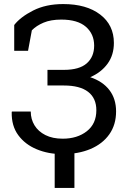

<svg xmlns="http://www.w3.org/2000/svg" viewBox="-20 -741 637 936"><path d="M283.7 10.3Q215.8 10.3 159.2 -13.2Q102.5 -36.6 69.1 -82Q35.6 -127.4 37.1 -194.3L38.1 -197.3H129.9Q129.9 -160.2 148.2 -130.1Q166.5 -100.1 201.4 -82.5Q236.3 -64.9 285.6 -64.9Q356.9 -64.9 403.3 -101.3Q449.7 -137.7 449.7 -203.6Q449.7 -262.2 409.7 -293.2Q369.6 -324.2 291.5 -324.2H211.4V-400.4H291.5Q366.7 -400.4 402.8 -432.1Q439 -463.9 439 -518.6Q439 -575.2 398.7 -610.4Q358.4 -645.5 278.8 -645.5Q227.5 -645.5 192.4 -630.6Q157.2 -615.7 135.3 -593.3L116.7 -493.2H49.3V-619.1Q79.6 -658.2 141.6 -689.7Q203.6 -721.2 288.1 -721.2Q401.4 -721.2 468.3 -670.2Q535.2 -619.1 535.2 -531.7Q535.2 -472.7 504.4 -430.4Q473.6 -388.2 419.9 -364.7Q481 -344.2 513.4 -301.8Q545.9 -259.3 545.9 -197.8Q545.9 -132.8 512.9 -86.2Q480 -39.6 420.9 -14.6Q361.8 10.3 283.7 10.3ZM246.6 175.3V-52.7H342.8V175.3Z"/></svg>

Font: Roboto Slab LO
Style: Regular
Weight: 400
Designer: Google
Version: Version 2.000